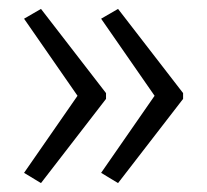

<svg xmlns="http://www.w3.org/2000/svg" viewBox="-20 -487 464 431"><path d="M72 -76 34 -99 154 -272 34 -445 72 -467 218 -278V-265ZM245 -76 207 -99 327 -272 207 -445 245 -467 391 -278V-265Z"/></svg>

Font: Noto Sans Display Light Narrow
Style: Regular
Weight: 300
Width: 4
Designer: Monotype Design team
Foundry: Monotype Imaging Inc.
Version: Version 1.000